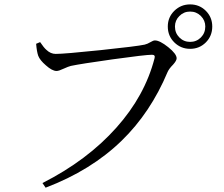

<svg xmlns="http://www.w3.org/2000/svg" viewBox="-20 -827 1040 890"><path d="M191.4 43 176.8 21.5Q384.8 -84 519.5 -235.4Q651.4 -382.8 696.3 -556.6Q701.2 -573.2 684.6 -573.2Q654.3 -573.2 501 -551.8Q354.5 -531.2 308.6 -521.5Q296.9 -518.6 275.4 -508.8Q252.9 -498 242.2 -498Q221.7 -498 192.4 -524.4Q165 -547.9 157.2 -568.4Q150.4 -587.9 147.5 -624L166 -631.8Q183.6 -605.5 195.3 -595.7Q214.8 -577.1 238.3 -577.1Q278.3 -577.1 447.3 -594.7Q614.3 -612.3 650.4 -620.1Q663.1 -623 677.7 -631.8Q690.4 -639.6 698.2 -639.6Q720.7 -639.6 759.8 -608.4Q798.8 -577.1 798.8 -556.6Q798.8 -545.9 782.2 -527.3Q763.7 -508.8 756.8 -493.2Q677.7 -304.7 543.9 -174.8Q402.3 -37.1 191.4 43ZM757.8 -704.1Q757.8 -747.1 788.1 -776.9Q818.4 -806.6 861.3 -806.6Q904.3 -806.6 934.1 -776.9Q963.9 -747.1 963.9 -704.1Q963.9 -660.2 934.1 -630.4Q904.3 -600.6 861.3 -600.6Q818.4 -600.6 788.1 -630.4Q757.8 -660.2 757.8 -704.1ZM861.3 -632.8Q890.6 -632.8 911.1 -653.3Q931.6 -673.8 931.6 -704.1Q931.6 -732.4 911.1 -752.9Q890.6 -773.4 861.3 -773.4Q832 -773.4 811.5 -752.9Q791 -732.4 791 -704.1Q791 -673.8 811.5 -653.3Q832 -632.8 861.3 -632.8Z"/></svg>

Font: Bpmf Zihi Only R
Style: R
Weight: 400
Foundry: But Ko
Version: Version 1.320